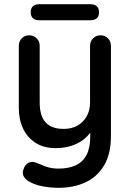

<svg xmlns="http://www.w3.org/2000/svg" viewBox="-20 -699 621 919"><path d="M461 -530Q483 -530 497 -515.5Q511 -501 511 -479V-49Q511 39 477.5 94Q444 149 387.5 174.5Q331 200 260 200Q224 200 188 193.5Q152 187 129 175Q105 164 95 148Q85 132 92 113Q99 89 116 80.5Q133 72 151 79Q168 86 196 97Q224 108 260 108Q309 108 343 92Q377 76 394.5 42Q412 8 412 -46V-115L428 -91Q412 -58 386 -36Q360 -14 324.5 -2Q289 10 246 10Q191 10 151.5 -14.5Q112 -39 91 -82.5Q70 -126 70 -182V-479Q70 -501 84 -515.5Q98 -530 120 -530Q141 -530 155.5 -515.5Q170 -501 170 -479V-209Q170 -143 199 -112.5Q228 -82 285 -82Q323 -82 351 -98Q379 -114 395 -142.5Q411 -171 411 -209V-479Q411 -501 425.5 -515.5Q440 -530 461 -530ZM170 -602Q127 -602 127 -640Q127 -679 170 -679H411Q454 -679 454 -640Q454 -602 411 -602Z"/></svg>

Font: Quicksand SemiBold
Style: Regular
Weight: 600
Designer: Andrew Paglinawan
Foundry: Andrew Paglinawan
Version: Version 3.006